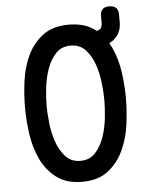

<svg xmlns="http://www.w3.org/2000/svg" viewBox="-56 -856 713 913"><g transform="rotate(-5 300.0 -400.0)"><path d="M300 10Q224 10 176.5 -26.5Q129 -63 103 -119Q77 -175 68 -241Q59 -307 59 -367Q59 -425 67.5 -490.5Q76 -556 102 -611.5Q128 -667 175.5 -703.5Q223 -740 300 -740Q376 -740 424 -704Q426 -702 429 -700H431Q443 -700 450 -709Q457 -718 457 -735V-768Q457 -789 467.5 -799.5Q478 -810 499.5 -810Q521 -810 532 -799.5Q543 -789 543 -768V-731Q543 -684 514 -656Q502 -643 485 -636Q491 -625 497 -613Q523 -557 532 -492Q541 -427 541 -369Q541 -308 532 -241.5Q523 -175 496.5 -119Q470 -63 423 -26.5Q376 10 300 10ZM300 -90Q345 -90 372 -120.5Q399 -151 413.5 -193.5Q428 -236 433 -284Q438 -332 438 -367Q438 -401 433 -448Q428 -495 413.5 -537.5Q399 -580 372 -610Q345 -640 300 -640Q255 -640 228 -609.5Q201 -579 186.5 -536.5Q172 -494 167 -447Q162 -400 162 -366Q162 -331 167 -283.5Q172 -236 186.5 -193.5Q201 -151 228 -120.5Q255 -90 300 -90Z"/></g></svg>

Font: Maple Mono Medium
Style: Regular
Weight: 500
Monospace: yes
Designer: subframe7536
Version: Version 7.000